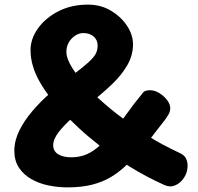

<svg xmlns="http://www.w3.org/2000/svg" viewBox="-20 -795 858 830"><path d="M754 -135Q777 -125 784 -110Q791 -95 791 -79Q791 -51 776 -27.5Q761 -4 738 6Q715 16 691 5Q609 -32 539.5 -75.5Q470 -119 415 -162Q360 -205 322.5 -240Q285 -275 266 -294Q228 -334 199.5 -370.5Q171 -407 151.5 -441.5Q132 -476 122 -510Q112 -544 112 -579Q112 -627 144 -672Q176 -717 232 -746Q288 -775 360 -775Q416 -775 460 -748.5Q504 -722 529.5 -683Q555 -644 555 -603Q555 -557 531 -514.5Q507 -472 465.5 -432Q424 -392 370 -350Q330 -319 293 -286Q256 -253 233 -223Q210 -193 210 -167Q210 -142 231 -128.5Q252 -115 288 -115Q318 -115 344.5 -124Q371 -133 398.5 -155Q426 -177 461 -218Q498 -261 528.5 -304Q559 -347 597 -393Q603 -401 612 -403Q621 -405 628 -405Q648 -405 668 -393Q688 -381 702 -363Q716 -345 716 -327Q716 -320 713.5 -311.5Q711 -303 704 -293Q698 -283 690.5 -273.5Q683 -264 674.5 -253Q666 -242 655 -228Q638 -205 618.5 -181.5Q599 -158 578 -134Q550 -103 521 -76Q492 -49 457.5 -28.5Q423 -8 377.5 3.5Q332 15 271 15Q230 15 189 6.5Q148 -2 115 -21Q82 -40 62 -70Q42 -100 42 -143Q42 -187 63.5 -230.5Q85 -274 120.5 -315.5Q156 -357 199 -394.5Q242 -432 284 -463Q335 -501 360 -523.5Q385 -546 393.5 -562Q402 -578 402 -598Q402 -613 395 -625Q388 -637 374 -644.5Q360 -652 339 -652Q322 -652 305 -641Q288 -630 277.5 -612Q267 -594 267 -571Q267 -542 292.5 -501Q318 -460 371 -402Q390 -383 436 -343Q482 -303 546 -258Q581 -233 614.5 -211Q648 -189 683 -170.5Q718 -152 754 -135Z"/></svg>

Font: Playpen Sans
Style: Bold
Weight: 700
Designer: Laura Meseguer, Veronika Burian, José Scaglione
Foundry: TypeTogether
Version: Version 1.001